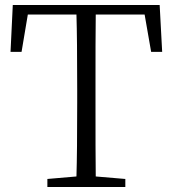

<svg xmlns="http://www.w3.org/2000/svg" viewBox="-20 -746 689 766"><path d="M480 0V-32L362 -42C361 -107 361 -205 361 -335V-391C361 -524 361 -623 362 -688H557L583 -539H627L617 -726H31L22 -539H66L91 -688H285C287 -623 288 -524 288 -391V-335C288 -204 287 -106 285 -42L169 -32V0Z"/></svg>

Font: AllPunType Light
Style: Regular
Weight: 300
Version: 1.0